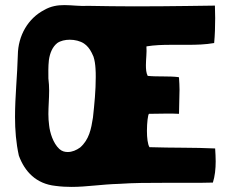

<svg xmlns="http://www.w3.org/2000/svg" viewBox="-20 -720 893 754"><path d="M198 10C220 13 241 14 261 14C321 14 377 4 448 2C507 -2 562 -2 617 -2C653 -2 689 -2 725 -2C755 -2 784 -2 815 -3H816C824 -28 827 -57 827 -86C827 -103 826 -119 825 -135V-137C744 -141 656 -139 569 -142H567C560 -153 557 -179 557 -206C557 -238 561 -270 565 -273H566C597 -273 614 -274 639 -274C651 -274 664 -274 682 -273H683V-274C683 -307 685 -337 685 -368C685 -383 684 -398 683 -414C683 -415 682 -416 682 -417C643 -422 599 -418 560 -422C554 -434 553 -448 553 -464C553 -488 557 -515 555 -537L556 -538C587 -543 619 -544 651 -544C673 -544 695 -544 717 -544C752 -544 787 -545 821 -551C824 -582 825 -616 825 -649C825 -666 824 -682 824 -698C799 -698 660 -695 509 -695C448 -695 385 -696 327 -697C294 -695 263 -700 233 -700C206 -700 180 -696 154 -681C90 -648 51 -580 50 -504C48 -424 39 -342 39 -261C39 -209 43 -159 54 -109C77 -46 122 2 198 10ZM213 -135C188 -158 176 -200 173 -227C171 -242 170 -257 170 -272C170 -302 173 -333 173 -364C173 -379 172 -396 170 -412C170 -433 169 -457 172 -484C176 -512 186 -536 205 -551C218 -560 236 -564 254 -564C274 -564 295 -559 310 -549C322 -541 332 -529 340 -513C343 -508 344 -503 347 -498C352 -483 354 -467 355 -452C356 -440 356 -429 356 -417C356 -364 351 -313 345 -258C338 -213 330 -172 295 -141C280 -130 263 -123 246 -123C234 -123 223 -126 213 -135Z"/></svg>

Font: HEYCLAY
Style: Regular
Weight: 400
Designer: Marcelo Magalhaes
Foundry: Marcelo Magalhães
Version: Version 1.300;hotconv 1.0.109;makeotfexe 2.5.65596